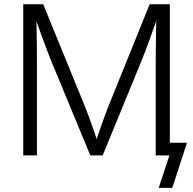

<svg xmlns="http://www.w3.org/2000/svg" viewBox="-20 -748 929 924"><path d="M91.8 0V-727.5H188L392.1 -227.1Q398.9 -210.9 406.7 -189.2Q414.6 -167.5 423.1 -143.6Q431.6 -119.6 439.5 -95.9Q447.3 -72.3 453.6 -52.2H436Q442.9 -71.8 450.7 -95Q458.5 -118.2 467 -142.3Q475.6 -166.5 483.6 -188.5Q491.7 -210.4 498 -227.1L700.2 -727.5H797.4V0H729.5V-462.9Q729.5 -484.4 729.7 -510Q730 -535.6 730.5 -563Q731 -590.3 731.4 -618.2Q731.9 -646 732.4 -672.9H740.7Q730.5 -643.6 720 -613.8Q709.5 -584 699.5 -556.4Q689.5 -528.8 680.4 -504.9Q671.4 -481 664.1 -462.9L474.1 0H414.6L223.1 -462.9Q215.8 -481 207 -504.4Q198.2 -527.8 188 -555.2Q177.7 -582.5 167.2 -612.5Q156.7 -642.6 145.5 -672.9H154.8Q155.8 -647.9 156 -620.6Q156.2 -593.3 156.7 -565.4Q157.2 -537.6 157.5 -511.5Q157.7 -485.4 157.7 -462.9V0ZM743.7 156.2 795.4 0H753.9V-61H879.9L809.1 156.2Z"/></svg>

Font: Inter 18pt Light
Style: Regular
Weight: 300
Designer: Rasmus Andersson
Foundry: rsms
Version: Version 4.001;git-66647c0bb